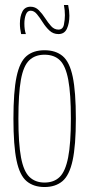

<svg xmlns="http://www.w3.org/2000/svg" viewBox="-20 -742 358 772"><path d="M34 -265Q34 -373 46.5 -433Q59 -493 86.5 -516.5Q114 -540 159 -540Q204 -540 232 -516.5Q260 -493 272.5 -433Q285 -373 285 -265Q285 -157 272 -97Q259 -37 231 -13.5Q203 10 159 10Q115 10 87 -13.5Q59 -37 46.5 -97Q34 -157 34 -265ZM54 -265Q54 -165 64.5 -109Q75 -53 98.5 -30.5Q122 -8 159 -8Q197 -8 220 -30.5Q243 -53 254 -109Q265 -165 265 -265Q265 -365 254.5 -421Q244 -477 221 -499.5Q198 -522 159 -522Q121 -522 97.5 -499.5Q74 -477 64 -421Q54 -365 54 -265ZM65 -605Q60 -627 60 -647Q60 -676 70 -695.5Q80 -715 103 -715Q122 -715 136 -701Q150 -687 161.5 -669Q173 -651 185.5 -637Q198 -623 215 -623Q233 -623 237 -643Q241 -663 241 -681Q241 -701 237 -722H254Q259 -698 259 -679Q259 -648 249 -626.5Q239 -605 215 -605Q194 -605 179 -619Q164 -633 152 -652Q140 -671 128.5 -685Q117 -699 103 -699Q90 -699 84 -683.5Q78 -668 78 -647Q78 -622 84 -605Z"/></svg>

Font: Georama Condensed Thin
Style: Regular
Weight: 100
Width: 3
Designer: Jean-Baptiste Levee
Foundry: Production Type
Version: Version 1.000